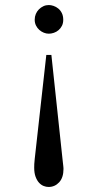

<svg xmlns="http://www.w3.org/2000/svg" viewBox="-20 -515 386 759"><path d="M230 -437Q230 -452.1 224.4 -463.4Q218.8 -474.6 210.2 -481.4Q201.7 -488.3 191.7 -491.7Q181.6 -495.1 172.9 -495.1Q161.6 -495.1 151.6 -490.5Q141.6 -485.8 133.8 -478Q126 -470.2 121.6 -459.7Q117.2 -449.2 117.2 -437Q117.2 -424.3 122.3 -414.1Q127.4 -403.8 135.5 -396.7Q143.6 -389.6 153.3 -385.7Q163.1 -381.8 172.9 -381.8Q182.6 -381.8 192.9 -385.3Q203.1 -388.7 211.4 -395.8Q219.7 -402.8 224.9 -413.1Q230 -423.3 230 -437ZM231 152.8Q231 149.9 230.7 147Q230.5 144 230 139.6Q229.5 135.3 228.8 129.2Q228 123 227.1 113.8L183.1 -297.9H163.1L117.2 113.8Q115.7 124.5 115.5 133.3Q115.2 142.1 115.2 147.9Q115.2 168.9 120.6 183.6Q126 198.2 134.3 207.3Q142.6 216.3 152.6 220.2Q162.6 224.1 171.9 224.1Q196.8 224.1 213.9 205.6Q231 187 231 152.8Z"/></svg>

Font: Galatia SIL
Style: Regular
Weight: 400
Designer: Development by SIL's NRSI team
Version: Version 2.1